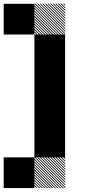

<svg xmlns="http://www.w3.org/2000/svg" viewBox="-20 -854 540 1042"><path d="M334.2 10.8 322.5 -0.8H328.3L334.2 5ZM334.2 25 308.3 -0.8H314.2L334.2 19.2ZM334.2 39.2 294.2 -0.8H300L334.2 33.3ZM334.2 53.3 280 -0.8H285.8L334.2 47.5ZM334.2 67.5 265.8 -0.8H271.7L334.2 61.7ZM334.2 81.7 251.7 -0.8H257.5L334.2 75.8ZM334.2 95.8 237.5 -0.8H243.3L334.2 90ZM334.2 110 223.3 -0.8H229.2L334.2 104.2ZM334.2 124.2 209.2 -0.8H215L334.2 118.3ZM334.2 138.3 195 -0.8H200.8L334.2 132.5ZM334.2 152.5 180.8 -0.8H186.7L334.2 146.7ZM334.2 166.7 166.7 -0.8H172.5L334.2 160.8ZM320.8 167.5 165.8 12.5V6.7L326.7 167.5ZM306.7 167.5 165.8 26.7V20.8L312.5 167.5ZM292.5 167.5 165.8 40.8V35L298.3 167.5ZM278.3 167.5 165.8 55V49.2L284.2 167.5ZM263.3 167.5 165.8 70V63.3L270 167.5ZM250 167.5 165.8 83.3V77.5L255.8 167.5ZM235.8 167.5 165.8 97.5V91.7L241.7 167.5ZM221.7 167.5 165.8 111.7V105.8L227.5 167.5ZM207.5 167.5 165.8 125.8V120L213.3 167.5ZM193.3 167.5 165.8 140V134.2L199.2 167.5ZM179.2 167.5 165.8 154.2V148.3L185 167.5ZM334.2 -822.5 322.5 -834.2H328.3L334.2 -828.3ZM334.2 -808.3 308.3 -834.2H314.2L334.2 -814.2ZM334.2 -794.2 294.2 -834.2H300L334.2 -800ZM334.2 -780 280 -834.2H285.8L334.2 -785.8ZM334.2 -765.8 265.8 -834.2H271.7L334.2 -771.7ZM334.2 -751.7 251.7 -834.2H257.5L334.2 -757.5ZM334.2 -737.5 237.5 -834.2H243.3L334.2 -743.3ZM334.2 -723.3 223.3 -834.2H229.2L334.2 -729.2ZM334.2 -709.2 209.2 -834.2H215L334.2 -715ZM334.2 -695 195 -834.2H200.8L334.2 -700.8ZM334.2 -680.8 180.8 -834.2H186.7L334.2 -686.7ZM334.2 -666.7 166.7 -834.2H172.5L334.2 -672.5ZM320.8 -665.8 165.8 -820.8V-826.7L326.7 -665.8ZM306.7 -665.8 165.8 -806.7V-812.5L312.5 -665.8ZM292.5 -665.8 165.8 -792.5V-798.3L298.3 -665.8ZM278.3 -665.8 165.8 -778.3V-784.2L284.2 -665.8ZM263.3 -665.8 165.8 -763.3V-770L270 -665.8ZM250 -665.8 165.8 -750V-755.8L255.8 -665.8ZM235.8 -665.8 165.8 -735.8V-741.7L241.7 -665.8ZM221.7 -665.8 165.8 -721.7V-727.5L227.5 -665.8ZM207.5 -665.8 165.8 -707.5V-713.3L213.3 -665.8ZM193.3 -665.8 165.8 -693.3V-699.2L199.2 -665.8ZM179.2 -665.8 165.8 -679.2V-685L185 -665.8ZM0 0H166.7V166.7H0ZM166.7 -166.7H333.3V0H166.7ZM166.7 -333.3H333.3V0H166.7ZM166.7 -500H333.3V-166.7H166.7ZM166.7 -666.7H333.3V-333.3H166.7ZM0 -833.3H166.7V-666.7H0Z"/></svg>

Font: 0xA000-Pixelated
Style: Pixelated
Weight: 400
Version: Version 0.1